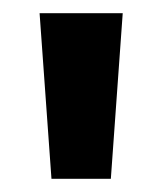

<svg xmlns="http://www.w3.org/2000/svg" viewBox="-20 -720 246 291"><path d="M40 -700H166L148 -449H58Z"/></svg>

Font: Rambla
Style: Bold
Weight: 700
Designer: Martin Sommaruga
Foundry: Martin Sommaruga
Version: Version 1.001